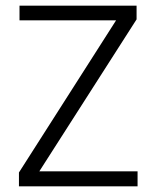

<svg xmlns="http://www.w3.org/2000/svg" viewBox="-20 -659 553 679"><path d="M466.5 -53V0H47V-49L390.5 -587H49V-639H463V-590.5L119 -53Z"/></svg>

Font: Anek Latin Light
Style: Regular
Weight: 300
Designer: Yesha Goshar
Foundry: Ek Type
Version: Version 1.003